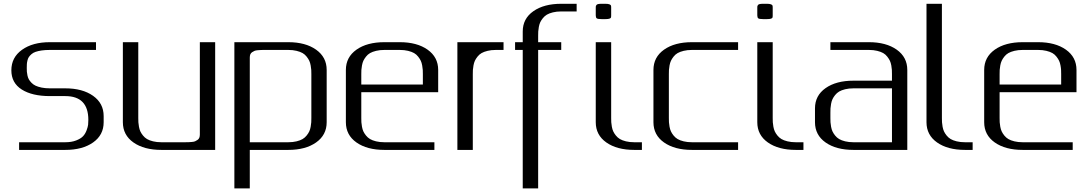

<svg xmlns="http://www.w3.org/2000/svg" viewBox="-20 -812 5914 1040"><path d="M500 -583.5V-541.5H250Q224.6 -541.5 205.1 -538.6Q185.5 -535.6 172.4 -531Q159.2 -526.4 150.1 -518.3Q141.1 -510.3 136.2 -502.9Q131.3 -495.6 128.7 -484.4Q126 -473.1 125.5 -464.8Q125 -456.5 125 -443.8Q125 -432.1 125.5 -423.8Q126 -415.5 128.7 -403.3Q131.3 -391.1 136.2 -382.3Q141.1 -373.5 150.4 -363.8Q159.7 -354 172.6 -347.9Q185.5 -341.8 205.3 -337.6Q225.1 -333.5 250 -333.5H333.5Q426.8 -333.5 484.1 -293Q541.5 -252.4 541.5 -183.1V-149.9Q541.5 -80.6 484.1 -40.3Q426.8 0 333.5 0H83.5V-41.5H333.5Q367.7 -41.5 392.6 -51.3Q417.5 -61 429.7 -74Q441.9 -86.9 449 -106Q456.1 -125 457.3 -136.7Q458.5 -148.4 458.5 -162.6Q458.5 -291.5 333.5 -291.5H250Q154.3 -291.5 97.9 -327.1Q41.5 -362.8 41.5 -431.2Q41.5 -501 99.1 -542.2Q156.7 -583.5 250 -583.5Z M1145.5 -583.5V0H854Q760.3 0 702.9 -40.3Q645.5 -80.6 645.5 -149.9V-583.5H729V-172.9Q729 -159.7 729.5 -149.9Q730 -140.1 732.7 -125.5Q735.4 -110.8 740.2 -100.3Q745.1 -89.8 754.4 -78.1Q763.7 -66.4 776.4 -58.8Q789.1 -51.3 809.1 -46.4Q829.1 -41.5 854 -41.5H979Q992.7 -41.5 999.8 -41.7Q1006.8 -42 1018.6 -43Q1030.3 -43.9 1036.6 -46.6Q1043 -49.3 1049.8 -54Q1056.6 -58.6 1059.6 -65.9Q1062.5 -73.2 1062.5 -83.5V-583.5Z M1333 -41.5H1541.5Q1566.4 -41.5 1586.4 -46.4Q1606.4 -51.3 1619.1 -58.8Q1631.8 -66.4 1641.1 -78.1Q1650.4 -89.8 1655.3 -100.3Q1660.2 -110.8 1662.8 -125.5Q1665.5 -140.1 1666 -149.9Q1666.5 -159.7 1666.5 -172.9V-410.6Q1666.5 -423.8 1666 -433.3Q1665.5 -442.9 1662.8 -457.5Q1660.2 -472.2 1655.3 -482.7Q1650.4 -493.2 1641.1 -505.1Q1631.8 -517.1 1619.1 -524.4Q1606.4 -531.7 1586.4 -536.6Q1566.4 -541.5 1541.5 -541.5H1416.5Q1402.3 -541.5 1395.3 -541.3Q1388.2 -541 1376.5 -540Q1364.7 -539.1 1358.6 -536.4Q1352.5 -533.7 1345.7 -529.3Q1338.9 -524.9 1335.9 -517.6Q1333 -510.3 1333 -500ZM1249.5 -583.5H1541.5Q1634.8 -583.5 1692.1 -543Q1749.5 -502.4 1749.5 -433.1V-149.9Q1749.5 -80.6 1692.1 -40.3Q1634.8 0 1541.5 0H1333V208.5H1249.5Z M2353.5 -312.5H1937V-172.9Q1937 -159.7 1937.5 -149.9Q1938 -140.1 1940.7 -125.5Q1943.4 -110.8 1948.2 -100.3Q1953.1 -89.8 1962.4 -78.1Q1971.7 -66.4 1984.4 -58.8Q1997.1 -51.3 2017.1 -46.4Q2037.1 -41.5 2062 -41.5H2333V0H2062Q1968.3 0 1910.9 -40.3Q1853.5 -80.6 1853.5 -149.9V-433.1Q1853.5 -502.4 1910.9 -543Q1968.3 -583.5 2062 -583.5H2145.5Q2238.8 -583.5 2296.1 -543Q2353.5 -502.4 2353.5 -433.1ZM1937 -354H2270.5V-410.6Q2270.5 -423.8 2270 -433.3Q2269.5 -442.9 2266.8 -457.5Q2264.2 -472.2 2259.3 -482.7Q2254.4 -493.2 2245.1 -505.1Q2235.8 -517.1 2223.1 -524.4Q2210.4 -531.7 2190.4 -536.6Q2170.4 -541.5 2145.5 -541.5H2062Q2037.1 -541.5 2017.1 -536.6Q1997.1 -531.7 1984.4 -524.4Q1971.7 -517.1 1962.4 -505.1Q1953.1 -493.2 1948.2 -482.7Q1943.4 -472.2 1940.7 -457.5Q1938 -442.9 1937.5 -433.3Q1937 -423.8 1937 -410.6Z M2707.5 -583.5V-541.5H2666Q2641.1 -541.5 2621.1 -536.6Q2601.1 -531.7 2588.4 -524.4Q2575.7 -517.1 2566.4 -505.1Q2557.1 -493.2 2552.2 -482.7Q2547.4 -472.2 2544.7 -457.5Q2542 -442.9 2541.5 -433.3Q2541 -423.8 2541 -410.6V0H2457.5V-583.5Z M3103.5 -791.5V-750H3020Q2995.1 -750 2975.1 -745.1Q2955.1 -740.2 2942.4 -732.7Q2929.7 -725.1 2920.4 -713.4Q2911.1 -701.7 2906.2 -691.2Q2901.4 -680.7 2898.7 -666Q2896 -651.4 2895.5 -641.6Q2895 -631.8 2895 -618.7V-583.5H3020V-541.5H2895V208.5H2811.5V-541.5H2770V-583.5H2811.5V-641.6Q2811.5 -710.9 2868.9 -751.2Q2926.3 -791.5 3020 -791.5Z M3290.5 -771V-729Q3290.5 -720.2 3289.3 -716.8Q3288.1 -713.4 3281.2 -710.9Q3274.4 -708.5 3259.3 -708.5H3238.3Q3217.8 -708.5 3212.4 -712.6Q3207 -716.8 3207 -729V-771Q3207 -776.4 3207.5 -778.8Q3208 -781.2 3210.7 -784.9Q3213.4 -788.6 3220.2 -790Q3227.1 -791.5 3238.3 -791.5H3259.3Q3273.9 -791.5 3281 -788.6Q3288.1 -785.6 3289.3 -782.2Q3290.5 -778.8 3290.5 -771ZM3290.5 -583.5V-172.9Q3290.5 -159.7 3291 -149.9Q3291.5 -140.1 3294.2 -125.5Q3296.9 -110.8 3301.8 -100.3Q3306.6 -89.8 3315.9 -78.1Q3325.2 -66.4 3337.9 -58.8Q3350.6 -51.3 3370.6 -46.4Q3390.6 -41.5 3415.5 -41.5H3457V0H3415.5Q3321.8 0 3264.4 -40.3Q3207 -80.6 3207 -149.9V-583.5Z M3978 -583.5V-541.5H3728Q3703.1 -541.5 3683.1 -536.6Q3663.1 -531.7 3650.4 -524.4Q3637.7 -517.1 3628.4 -505.1Q3619.1 -493.2 3614.3 -482.7Q3609.4 -472.2 3606.7 -457.5Q3604 -442.9 3603.5 -433.3Q3603 -423.8 3603 -410.6V-172.9Q3603 -159.7 3603.5 -149.9Q3604 -140.1 3606.7 -125.5Q3609.4 -110.8 3614.3 -100.3Q3619.1 -89.8 3628.4 -78.1Q3637.7 -66.4 3650.4 -58.8Q3663.1 -51.3 3683.1 -46.4Q3703.1 -41.5 3728 -41.5H3978V0H3728Q3634.3 0 3576.9 -40.3Q3519.5 -80.6 3519.5 -149.9V-433.1Q3519.5 -502.4 3576.9 -543Q3634.3 -583.5 3728 -583.5Z M4165.5 -771V-729Q4165.5 -720.2 4164.3 -716.8Q4163.1 -713.4 4156.2 -710.9Q4149.4 -708.5 4134.3 -708.5H4113.3Q4092.8 -708.5 4087.4 -712.6Q4082 -716.8 4082 -729V-771Q4082 -776.4 4082.5 -778.8Q4083 -781.2 4085.7 -784.9Q4088.4 -788.6 4095.2 -790Q4102.1 -791.5 4113.3 -791.5H4134.3Q4148.9 -791.5 4156 -788.6Q4163.1 -785.6 4164.3 -782.2Q4165.5 -778.8 4165.5 -771ZM4165.5 -583.5V-172.9Q4165.5 -159.7 4166 -149.9Q4166.5 -140.1 4169.2 -125.5Q4171.9 -110.8 4176.8 -100.3Q4181.6 -89.8 4190.9 -78.1Q4200.2 -66.4 4212.9 -58.8Q4225.6 -51.3 4245.6 -46.4Q4265.6 -41.5 4290.5 -41.5H4332V0H4290.5Q4196.8 0 4139.4 -40.3Q4082 -80.6 4082 -149.9V-583.5Z M4478 -541.5V-583.5H4686.5Q4779.8 -583.5 4837.2 -543Q4894.5 -502.4 4894.5 -433.1V0H4603Q4509.3 0 4451.9 -40.3Q4394.5 -80.6 4394.5 -149.9V-225.1Q4394.5 -294.4 4451.9 -334.7Q4509.3 -375 4603 -375H4811.5V-410.6Q4811.5 -423.8 4811 -433.3Q4810.5 -442.9 4807.9 -457.5Q4805.2 -472.2 4800.3 -482.7Q4795.4 -493.2 4786.1 -505.1Q4776.9 -517.1 4764.2 -524.4Q4751.5 -531.7 4731.4 -536.6Q4711.4 -541.5 4686.5 -541.5ZM4811.5 -41.5V-333.5H4603Q4578.1 -333.5 4558.1 -328.6Q4538.1 -323.7 4525.4 -316.2Q4512.7 -308.6 4503.4 -296.9Q4494.1 -285.2 4489.3 -274.7Q4484.4 -264.2 4481.7 -249.5Q4479 -234.9 4478.5 -225.1Q4478 -215.3 4478 -202.1V-172.9Q4478 -159.7 4478.5 -149.9Q4479 -140.1 4481.7 -125.5Q4484.4 -110.8 4489.3 -100.3Q4494.1 -89.8 4503.4 -78.1Q4512.7 -66.4 4525.4 -58.8Q4538.1 -51.3 4558.1 -46.4Q4578.1 -41.5 4603 -41.5Z M5082 -791.5V-172.9Q5082 -159.7 5082.5 -149.9Q5083 -140.1 5085.7 -125.5Q5088.4 -110.8 5093.3 -100.3Q5098.1 -89.8 5107.4 -78.1Q5116.7 -66.4 5129.4 -58.8Q5142.1 -51.3 5162.1 -46.4Q5182.1 -41.5 5207 -41.5H5248.5V0H5207Q5113.3 0 5055.9 -40.3Q4998.5 -80.6 4998.5 -149.9V-791.5Z M5811 -312.5H5394.5V-172.9Q5394.5 -159.7 5395 -149.9Q5395.5 -140.1 5398.2 -125.5Q5400.9 -110.8 5405.8 -100.3Q5410.6 -89.8 5419.9 -78.1Q5429.2 -66.4 5441.9 -58.8Q5454.6 -51.3 5474.6 -46.4Q5494.6 -41.5 5519.5 -41.5H5790.5V0H5519.5Q5425.8 0 5368.4 -40.3Q5311 -80.6 5311 -149.9V-433.1Q5311 -502.4 5368.4 -543Q5425.8 -583.5 5519.5 -583.5H5603Q5696.3 -583.5 5753.7 -543Q5811 -502.4 5811 -433.1ZM5394.5 -354H5728V-410.6Q5728 -423.8 5727.5 -433.3Q5727.1 -442.9 5724.4 -457.5Q5721.7 -472.2 5716.8 -482.7Q5711.9 -493.2 5702.6 -505.1Q5693.4 -517.1 5680.7 -524.4Q5668 -531.7 5647.9 -536.6Q5627.9 -541.5 5603 -541.5H5519.5Q5494.6 -541.5 5474.6 -536.6Q5454.6 -531.7 5441.9 -524.4Q5429.2 -517.1 5419.9 -505.1Q5410.6 -493.2 5405.8 -482.7Q5400.9 -472.2 5398.2 -457.5Q5395.5 -442.9 5395 -433.3Q5394.5 -423.8 5394.5 -410.6Z"/></svg>

Font: Gputeks
Style: Regular
Weight: 500
Version: Version 0.9